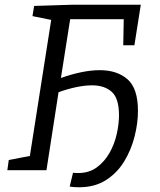

<svg xmlns="http://www.w3.org/2000/svg" viewBox="-20 -718 677 810"><path d="M314 72Q307 72 296.5 71.5Q286 71 274 69L288 11Q290 11 296.5 11.5Q303 12 310 12Q356 12 388.5 -12Q421 -36 442 -73Q463 -110 472.5 -152.5Q482 -195 482 -232Q482 -303 451.5 -330.5Q421 -358 368 -358Q338 -358 302 -350.5Q266 -343 227 -329L176 0H11L17 -43L106 -60L196 -634L117 -650L124 -693L284 -698H574L547 -527H500L502 -637H276L237 -389Q282 -405 323.5 -413.5Q365 -422 401 -422Q474 -422 518 -383.5Q562 -345 562 -250Q562 -199 548 -143Q534 -87 504.5 -38Q475 11 427.5 41.5Q380 72 314 72Z"/></svg>

Font: Bitter
Style: Italic
Weight: 400
Italic angle: -9°
Designer: Sol Matas, and Bitter project Authors
Foundry: Sol Matas
Version: Version 2.001